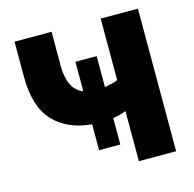

<svg xmlns="http://www.w3.org/2000/svg" viewBox="-103 -811 928 917"><g transform="rotate(-15 360.5 -352.5)"><path d="M473 0V-248Q444 -236 408 -231V-100H303V-228Q184 -238 115.5 -310.5Q47 -383 47 -531V-705H230V-537Q230 -481 247.5 -443.5Q265 -406 303 -391V-537H408V-384Q427 -387 444 -391Q461 -395 473 -401V-705H657V0Z"/></g></svg>

Font: Nunito Sans Black
Style: Regular
Weight: 900
Designer: Vernon Adams
Foundry: Vernon Adams
Version: Version 3.006; ttfautohint (v1.8.3)